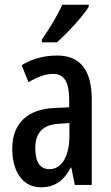

<svg xmlns="http://www.w3.org/2000/svg" viewBox="-20 -786 470 816"><path d="M357 -757V-766H245C224 -721 195 -671 158 -618V-606H222C265 -644 332 -716 357 -757ZM223 -550C167 -550 116 -536 72 -509L101 -437C141 -460 175 -472 205 -472C254 -472 274 -436 274 -361V-330L211 -327C97 -322 32 -262 32 -153C32 -68 69 10 154 10C213 10 251 -18 281 -74H283L298 0H370V-362C370 -483 325 -550 223 -550ZM230 -260 275 -263V-209C275 -121 242 -67 190 -67C152 -67 130 -95 130 -156C130 -222 162 -256 230 -260Z"/></svg>

Font: Noto Sans Devanagari ExtraCondensed Medium
Style: Regular
Weight: 500
Width: 2
Designer: Jelle Bosma - Monotype Design Team
Foundry: Monotype Imaging Inc.
Version: Version 2.004